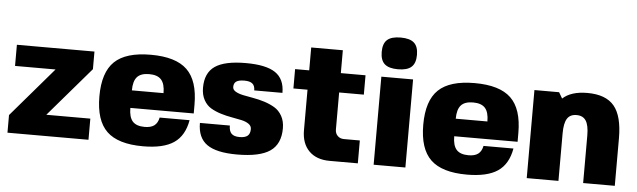

<svg xmlns="http://www.w3.org/2000/svg" viewBox="-47 -903 3602 1086"><g transform="rotate(5 1754.0 -360.0)"><path d="M230 -120.1H480V0H20V-100.1L259.8 -379.9H29.8V-500H470.2V-399.9Z M700.2 -200.2Q700.2 -147.9 721.4 -124Q742.7 -100.1 790 -100.1Q825.2 -100.1 844.5 -114.5Q863.8 -128.9 870.1 -160.2H1040Q1024.4 -70.8 964.8 -30.5Q905.3 9.8 790 9.8Q648.4 9.8 584.2 -51.8Q520 -113.3 520 -250Q520 -386.7 584.2 -448.2Q648.4 -509.8 790 -509.8Q931.6 -509.8 995.8 -448.2Q1060.1 -386.7 1060.1 -250V-200.2ZM700.2 -299.8H879.9Q879.9 -352.1 858.6 -376Q837.4 -399.9 790 -399.9Q742.7 -399.9 721.4 -376Q700.2 -352.1 700.2 -299.8Z M1269.5 -369.1Q1269.5 -353.5 1286.1 -343.5Q1302.7 -333.5 1329.1 -327.9Q1355.5 -322.3 1387.5 -316.9Q1419.4 -311.5 1451.7 -301.3Q1483.9 -291 1510.3 -275.4Q1536.6 -259.8 1553.2 -230.2Q1569.8 -200.7 1569.8 -160.2Q1569.8 -70.8 1511.2 -30.5Q1452.6 9.8 1323.7 9.8Q1206.1 9.8 1152.8 -28.1Q1099.6 -65.9 1099.6 -149.9H1269.5Q1269.5 -118.2 1283.9 -104Q1298.3 -89.8 1329.6 -89.8Q1360.8 -89.8 1375.2 -101.8Q1389.6 -113.8 1389.6 -140.1Q1389.6 -158.2 1373.5 -169.4Q1357.4 -180.7 1332 -186.3Q1306.6 -191.9 1275.6 -197.3Q1244.6 -202.6 1213.6 -212.2Q1182.6 -221.7 1157.2 -236.6Q1131.8 -251.5 1115.7 -280.5Q1099.6 -309.6 1099.6 -350.1Q1099.6 -434.1 1154.3 -471.9Q1209 -509.8 1329.6 -509.8Q1444.8 -509.8 1497.3 -474.1Q1549.8 -438.5 1549.8 -359.9H1389.6Q1389.6 -386.2 1375.2 -398.2Q1360.8 -410.2 1329.6 -410.2Q1297.9 -410.2 1283.7 -400.4Q1269.5 -390.6 1269.5 -369.1Z M1869.1 -180.2Q1869.1 -157.7 1883.1 -143.8Q1897 -129.9 1919.4 -129.9H2009.3V0H1849.1Q1773.9 0 1731.7 -42.5Q1689.5 -85 1689.5 -160.2V-390.1H1609.4V-500H1689.5V-629.9H1869.1V-500H2009.3V-390.1H1869.1Z M2279.3 0H2099.1V-500H2279.3ZM2112.8 -708.7Q2136.7 -730 2189 -730Q2241.2 -730 2265.1 -708.7Q2289.1 -687.5 2289.1 -640.1Q2289.1 -592.8 2265.1 -571.3Q2241.2 -549.8 2189 -549.8Q2136.7 -549.8 2112.8 -571.3Q2088.9 -592.8 2088.9 -640.1Q2088.9 -687.5 2112.8 -708.7Z M2539.1 -200.2Q2539.1 -147.9 2560.3 -124Q2581.5 -100.1 2628.9 -100.1Q2664.1 -100.1 2683.3 -114.5Q2702.6 -128.9 2709 -160.2H2878.9Q2863.3 -70.8 2803.7 -30.5Q2744.1 9.8 2628.9 9.8Q2487.3 9.8 2423.1 -51.8Q2358.9 -113.3 2358.9 -250Q2358.9 -386.7 2423.1 -448.2Q2487.3 -509.8 2628.9 -509.8Q2770.5 -509.8 2834.7 -448.2Q2898.9 -386.7 2898.9 -250V-200.2ZM2539.1 -299.8H2718.8Q2718.8 -352.1 2697.5 -376Q2676.3 -399.9 2628.9 -399.9Q2581.5 -399.9 2560.3 -376Q2539.1 -352.1 2539.1 -299.8Z M3108.4 -500 3128.4 -465.8Q3175.8 -509.8 3268.6 -509.8Q3373.5 -509.8 3420.9 -452.9Q3468.3 -396 3468.3 -270V0H3288.6V-270Q3288.6 -327.6 3271.7 -353.8Q3254.9 -379.9 3218.3 -379.9Q3181.6 -379.9 3165 -353.8Q3148.4 -327.6 3148.4 -270V0H2968.3V-500Z"/></g></svg>

Font: Fivo Sans Heavy
Style: Regular
Weight: 900
Designer: Alexander Slobzheninov
Foundry: Alexander Slobzheninov
Version: 1.0